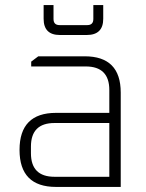

<svg xmlns="http://www.w3.org/2000/svg" viewBox="-20 -737 577 757"><path d="M201 0Q57 0 57 -146Q57 -292 201 -292H411V-382Q411 -475 318 -475H103V-494L131 -515H314Q456 -515 456 -372V0ZM102 -133Q102 -40 195 -40H411V-252H195Q102 -252 102 -159ZM152 -663V-717H191V-662Q191 -638 215 -638H324Q348 -638 348 -662V-717H387V-663Q387 -599 322 -599H216Q152 -599 152 -663Z"/></svg>

Font: Oxanium ExtraLight
Style: Regular
Weight: 200
Designer: Severin Meyer
Version: Version 2.000